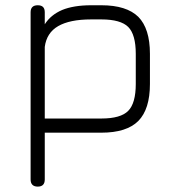

<svg xmlns="http://www.w3.org/2000/svg" viewBox="-20 -492 656 712"><path d="M120 200C120 200 120 200 120 200C102.5 200 93.5 191 93.5 173.5C93.5 173.5 93.5 173.5 93.5 173.5C93.5 173.5 93.5 -446.5 93.5 -446.5C93.5 -464 102.5 -472.5 120 -472.5C120 -472.5 120 -472.5 120 -472.5C137.5 -472.5 146 -464 146 -446.5C146 -446.5 146 -446.5 146 -446.5C146 -446.5 146 -402 146 -402C161 -425.5 182.5 -443 210.5 -455C238.5 -466.5 274.5 -472.5 318 -472.5C318 -472.5 318 -472.5 318 -472.5C318 -472.5 356 -472.5 356 -472.5C418.5 -472.5 464 -458 493 -429.5C521.5 -400.5 536 -355 536 -292.5C536 -292.5 536 -292.5 536 -292.5C536 -292.5 536 -180.5 536 -180.5C536 -118 521.5 -72.5 493 -43.5C464 -14.5 418.5 0 356 0C356 0 356 0 356 0C356 0 146 0 146 0C146 0 146 173.5 146 173.5C146 191 137.5 200 120 200ZM146 -318C146 -318 146 -52.5 146 -52.5C146 -52.5 356 -52.5 356 -52.5C403.5 -52.5 437 -62 455.5 -81C474 -99.5 483.5 -133 483.5 -180.5C483.5 -180.5 483.5 -180.5 483.5 -180.5C483.5 -180.5 483.5 -292.5 483.5 -292.5C483.5 -340 474 -373.5 455.5 -392C437 -410.5 403.5 -420 356 -420C356 -420 356 -420 356 -420C356 -420 318 -420 318 -420C264.5 -420 224 -411.5 195.5 -395C167 -378.5 150.5 -352.5 146 -318C146 -318 146 -318 146 -318Z"/></svg>

Font: Jura-Fortis-Regular
Style: Regular
Weight: 500
Designer: Daniel Johnson, Alexei Vanyashin, Mirko Velimirovic
Foundry: Daniel Johnson
Version: ""